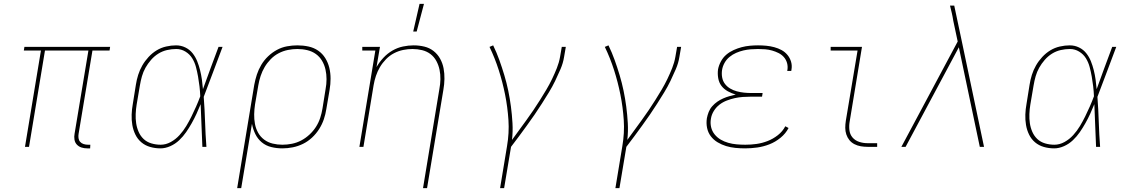

<svg xmlns="http://www.w3.org/2000/svg" viewBox="-20 -764 5890 999"><path d="M434 8Q418 8 404 3.5Q390 -1 380 -11.5Q370 -22 367.5 -37.5Q365 -53 368 -68L440 -501H214L131 0H110L193 -501H104L107 -520H553L550 -501H461L389 -68Q387 -57 388.5 -45.5Q390 -34 397 -26Q404 -18 415 -14.5Q426 -11 438 -11H450L449 8Z M815 8Q787 8 761 0.5Q735 -7 715.5 -23.5Q696 -40 684.5 -63.5Q673 -87 668.5 -113.5Q664 -140 665 -168Q666 -196 671 -223L687 -323Q691 -349 699 -374.5Q707 -400 720.5 -423.5Q734 -447 753 -467.5Q772 -488 795 -502Q818 -516 844.5 -522Q871 -528 896 -528Q922 -528 944.5 -517Q967 -506 982 -487Q997 -468 1006 -445.5Q1015 -423 1021 -399Q1027 -375 1030.5 -350Q1034 -325 1036 -300Q1056 -355 1076 -410Q1096 -465 1117 -520H1138Q1113 -455 1089 -389.5Q1065 -324 1040 -260Q1045 -195 1047 -130Q1049 -65 1054 0H1033Q1030 -55 1028.5 -110.5Q1027 -166 1024 -222Q1014 -197 1002.5 -172Q991 -147 977.5 -123Q964 -99 948.5 -76.5Q933 -54 912.5 -34.5Q892 -15 866 -3.5Q840 8 815 8ZM816 -11Q843 -11 868.5 -25Q894 -39 914 -61Q934 -83 949 -108Q964 -133 976.5 -158.5Q989 -184 1000.5 -210Q1012 -236 1022 -263Q1021 -289 1018 -314.5Q1015 -340 1010.5 -365.5Q1006 -391 999.5 -415.5Q993 -440 980 -461Q967 -482 945 -495.5Q923 -509 897 -509Q873 -509 849 -503.5Q825 -498 804 -485Q783 -472 766 -452.5Q749 -433 737 -411.5Q725 -390 718.5 -367Q712 -344 708 -320L691 -220Q687 -196 686 -171Q685 -146 688.5 -122.5Q692 -99 701.5 -77.5Q711 -56 727.5 -40.5Q744 -25 767.5 -18Q791 -11 816 -11Z M1214 215 1303 -323Q1308 -350 1316.5 -376Q1325 -402 1339.5 -426.5Q1354 -451 1375 -471Q1396 -491 1421 -504.5Q1446 -518 1473.5 -523Q1501 -528 1527 -528Q1557 -528 1585 -522Q1613 -516 1635.5 -500.5Q1658 -485 1672.5 -461.5Q1687 -438 1693.5 -411Q1700 -384 1700 -355Q1700 -326 1695 -297L1678 -197Q1674 -170 1665 -143.5Q1656 -117 1640.5 -92.5Q1625 -68 1603.5 -48Q1582 -28 1556.5 -15.5Q1531 -3 1503.5 2.5Q1476 8 1449 8Q1419 8 1391 1Q1363 -6 1342 -23.5Q1321 -41 1308.5 -66.5Q1296 -92 1291 -120L1235 215ZM1449 -11Q1474 -11 1499 -16Q1524 -21 1547 -33Q1570 -45 1590 -63.5Q1610 -82 1624 -104Q1638 -126 1646 -150.5Q1654 -175 1658 -200L1674 -300Q1679 -326 1679 -352Q1679 -378 1673.5 -402.5Q1668 -427 1655.5 -448Q1643 -469 1623.5 -483Q1604 -497 1579 -503Q1554 -509 1527 -509Q1503 -509 1478 -504Q1453 -499 1430 -487Q1407 -475 1388.5 -456Q1370 -437 1357 -415Q1344 -393 1336 -368.5Q1328 -344 1324 -320L1307 -221Q1303 -195 1302.5 -169.5Q1302 -144 1306.5 -119.5Q1311 -95 1323 -73.5Q1335 -52 1354.5 -37.5Q1374 -23 1398.5 -17Q1423 -11 1449 -11Z M2181 215 2266 -300Q2271 -326 2271.5 -351.5Q2272 -377 2267 -401Q2262 -425 2250.5 -446.5Q2239 -468 2220 -482.5Q2201 -497 2176.5 -503Q2152 -509 2126 -509Q2102 -509 2077.5 -504Q2053 -499 2030 -487Q2007 -475 1988.5 -456Q1970 -437 1957 -415Q1944 -393 1936 -369Q1928 -345 1924 -321L1871 0H1850L1933 -501H1865V-520H1957L1939 -415Q1954 -441 1975 -463.5Q1996 -486 2022 -501Q2048 -516 2076.5 -522Q2105 -528 2132 -528Q2161 -528 2188 -521.5Q2215 -515 2236 -498.5Q2257 -482 2270 -458.5Q2283 -435 2288 -408.5Q2293 -382 2292.5 -353.5Q2292 -325 2287 -297L2202 215ZM2130 -600 2163 -744H2186L2148 -600Z M2582 215 2618 -3Q2630 -72 2625.5 -139.5Q2621 -207 2608 -272Q2595 -337 2575 -399.5Q2555 -462 2527 -520L2546 -528Q2564 -491 2578 -452Q2592 -413 2604 -373Q2616 -333 2624.5 -292Q2633 -251 2638.5 -209Q2644 -167 2646.5 -123.5Q2649 -80 2644 -36Q2663 -62 2681.5 -87.5Q2700 -113 2719 -139Q2738 -165 2755.5 -191Q2773 -217 2790 -244Q2807 -271 2823 -298Q2839 -325 2852.5 -353Q2866 -381 2877.5 -410Q2889 -439 2894 -468L2903 -520H2924L2915 -468Q2910 -436 2896.5 -404.5Q2883 -373 2868.5 -343Q2854 -313 2836 -283.5Q2818 -254 2799.5 -225Q2781 -196 2761.5 -167.5Q2742 -139 2721.5 -111Q2701 -83 2680.5 -55Q2660 -27 2639 0L2603 215Z M3182 215 3218 -3Q3230 -72 3225.5 -139.5Q3221 -207 3208 -272Q3195 -337 3175 -399.5Q3155 -462 3127 -520L3146 -528Q3164 -491 3178 -452Q3192 -413 3204 -373Q3216 -333 3224.5 -292Q3233 -251 3238.5 -209Q3244 -167 3246.5 -123.5Q3249 -80 3244 -36Q3263 -62 3281.5 -87.5Q3300 -113 3319 -139Q3338 -165 3355.5 -191Q3373 -217 3390 -244Q3407 -271 3423 -298Q3439 -325 3452.5 -353Q3466 -381 3477.5 -410Q3489 -439 3494 -468L3503 -520H3524L3515 -468Q3510 -436 3496.5 -404.5Q3483 -373 3468.5 -343Q3454 -313 3436 -283.5Q3418 -254 3399.5 -225Q3381 -196 3361.5 -167.5Q3342 -139 3321.5 -111Q3301 -83 3280.5 -55Q3260 -27 3239 0L3203 215Z M3857 8Q3831 8 3806 5.5Q3781 3 3758 -4Q3735 -11 3714 -23.5Q3693 -36 3678.5 -55Q3664 -74 3659 -98.5Q3654 -123 3658 -149Q3661 -165 3667.5 -181.5Q3674 -198 3686 -211.5Q3698 -225 3712.5 -235Q3727 -245 3743 -252Q3759 -259 3775 -263.5Q3791 -268 3808 -272Q3787 -278 3767 -289Q3747 -300 3734 -317Q3721 -334 3717 -357Q3713 -380 3716 -403Q3720 -424 3731 -444.5Q3742 -465 3759 -479.5Q3776 -494 3797 -503.5Q3818 -513 3839 -518.5Q3860 -524 3881.5 -526Q3903 -528 3924 -528Q3946 -528 3967 -526Q3988 -524 4008.5 -518.5Q4029 -513 4046.5 -503.5Q4064 -494 4077 -478.5Q4090 -463 4096 -443Q4102 -423 4098 -401L4097 -395H4076L4077 -400Q4080 -419 4075 -436.5Q4070 -454 4058.5 -467Q4047 -480 4031 -488Q4015 -496 3997.5 -501Q3980 -506 3961.5 -507.5Q3943 -509 3924 -509Q3906 -509 3886.5 -507.5Q3867 -506 3848 -501.5Q3829 -497 3810.5 -489Q3792 -481 3776 -468Q3760 -455 3750 -437Q3740 -419 3737 -400Q3734 -380 3737.5 -361Q3741 -342 3752 -327.5Q3763 -313 3779 -303.5Q3795 -294 3813.5 -289Q3832 -284 3851 -282Q3870 -280 3890 -280H3948L3945 -261H3887Q3866 -261 3845 -259.5Q3824 -258 3803.5 -253.5Q3783 -249 3762 -241Q3741 -233 3723.5 -219.5Q3706 -206 3694 -186.5Q3682 -167 3679 -146Q3675 -124 3680 -102.5Q3685 -81 3698.5 -64.5Q3712 -48 3730 -37.5Q3748 -27 3769 -21Q3790 -15 3812.5 -13Q3835 -11 3858 -11Q3887 -11 3916 -15Q3945 -19 3973.5 -30Q4002 -41 4027 -60.5Q4052 -80 4066 -107L4083 -98Q4068 -69 4041 -47Q4014 -25 3983 -13Q3952 -1 3920 3.5Q3888 8 3857 8Z M4494 0Q4476 0 4458.5 -3Q4441 -6 4425.5 -14Q4410 -22 4399.5 -35Q4389 -48 4383.5 -64.5Q4378 -81 4378 -99Q4378 -117 4381 -136L4442 -501H4302V-520H4465L4401 -132Q4397 -110 4399.5 -87.5Q4402 -65 4415.5 -49Q4429 -33 4450 -26Q4471 -19 4494 -19H4544V0Z M4670 0 4963 -548 4940 -656Q4937 -676 4932.5 -695.5Q4928 -715 4923 -735H4945L4980 -570L5100 0H5078L4969 -518L4692 0Z M5465 8Q5437 8 5411 0.5Q5385 -7 5365.5 -23.5Q5346 -40 5334.5 -63.5Q5323 -87 5318.5 -113.5Q5314 -140 5315 -168Q5316 -196 5321 -223L5337 -323Q5341 -349 5349 -374.5Q5357 -400 5370.5 -423.5Q5384 -447 5403 -467.5Q5422 -488 5445 -502Q5468 -516 5494.5 -522Q5521 -528 5546 -528Q5572 -528 5594.5 -517Q5617 -506 5632 -487Q5647 -468 5656 -445.5Q5665 -423 5671 -399Q5677 -375 5680.5 -350Q5684 -325 5686 -300Q5706 -355 5726 -410Q5746 -465 5767 -520H5788Q5763 -455 5739 -389.5Q5715 -324 5690 -260Q5695 -195 5697 -130Q5699 -65 5704 0H5683Q5680 -55 5678.5 -110.5Q5677 -166 5674 -222Q5664 -197 5652.5 -172Q5641 -147 5627.5 -123Q5614 -99 5598.5 -76.5Q5583 -54 5562.5 -34.5Q5542 -15 5516 -3.5Q5490 8 5465 8ZM5466 -11Q5493 -11 5518.5 -25Q5544 -39 5564 -61Q5584 -83 5599 -108Q5614 -133 5626.5 -158.5Q5639 -184 5650.5 -210Q5662 -236 5672 -263Q5671 -289 5668 -314.5Q5665 -340 5660.5 -365.5Q5656 -391 5649.5 -415.5Q5643 -440 5630 -461Q5617 -482 5595 -495.5Q5573 -509 5547 -509Q5523 -509 5499 -503.5Q5475 -498 5454 -485Q5433 -472 5416 -452.5Q5399 -433 5387 -411.5Q5375 -390 5368.5 -367Q5362 -344 5358 -320L5341 -220Q5337 -196 5336 -171Q5335 -146 5338.5 -122.5Q5342 -99 5351.5 -77.5Q5361 -56 5377.5 -40.5Q5394 -25 5417.5 -18Q5441 -11 5466 -11Z"/></svg>

Font: Iosevka Etoile Thin
Style: Italic
Weight: 100
Italic angle: -9°
Designer: Belleve Invis
Foundry: Belleve Invis
Version: Version 22.1.2; ttfautohint (v1.8.4)